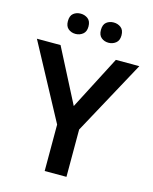

<svg xmlns="http://www.w3.org/2000/svg" viewBox="-133 -1003 868 1090"><g transform="rotate(15 301.0 -458.0)"><path d="M301 -399 464 -714H602L365 -278V0H237V-273L0 -714H139ZM144 -856Q144 -888 161.5 -902Q179 -916 204 -916Q228 -916 246.5 -902Q265 -888 265 -856Q265 -826 246.5 -811.5Q228 -797 204 -797Q179 -797 161.5 -811.5Q144 -826 144 -856ZM338 -856Q338 -888 355.5 -902Q373 -916 398 -916Q422 -916 440.5 -902Q459 -888 459 -856Q459 -826 440.5 -811.5Q422 -797 398 -797Q373 -797 355.5 -811.5Q338 -826 338 -856Z"/></g></svg>

Font: Noto Sans Bassa Vah SemiBold
Style: Regular
Weight: 600
Designer: Monotype Design Team
Foundry: Monotype Imaging Inc.
Version: Version 2.002; ttfautohint (v1.8.4.7-5d5b)